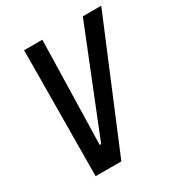

<svg xmlns="http://www.w3.org/2000/svg" viewBox="-164 -800 852 912"><g transform="rotate(-30 262.0 -344.0)"><path d="M96 0 101 -688H201L187 -119H195L423 -688H524L237 0Z"/></g></svg>

Font: Saira Condensed Medium
Style: Italic
Weight: 500
Width: 3
Italic angle: -12°
Designer: Hector Gatti with collaboration of the Omnibus-Type team
Foundry: Omnibus-Type
Version: Version 1.101